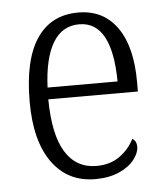

<svg xmlns="http://www.w3.org/2000/svg" viewBox="-45 -584 548 634"><g transform="rotate(-5 229.0 -266.5)"><path d="M52 -263Q52 -402 99.5 -472.5Q147 -543 237 -543Q320 -543 365.5 -479Q411 -415 411 -298V-266H114Q115 -148 151 -90.5Q187 -33 254 -33Q299 -33 330.5 -55.5Q362 -78 379 -112Q393 -104 393 -84Q393 -65 376 -42.5Q359 -20 325.5 -5Q292 10 246 10Q155 10 103.5 -61.5Q52 -133 52 -263ZM347 -305Q345 -504 237 -504Q180 -504 149.5 -452.5Q119 -401 115 -305Z"/></g></svg>

Font: Noto Serif NarrowLight
Style: Regular
Weight: 300
Width: 4
Designer: Monotype Design Team
Foundry: Monotype Imaging Inc.
Version: Version 1.001